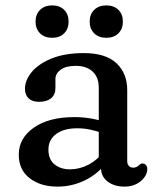

<svg xmlns="http://www.w3.org/2000/svg" viewBox="-20 -675 585 707"><path d="M351.7 -58.8V-77.2L343.7 -88.8V-351.5Q343.7 -390.6 321.1 -411.5Q298.6 -432.5 258.6 -432.5Q222.5 -432.5 203.3 -418.3Q184.1 -404.1 184.1 -383.7V-350.3Q184.1 -326.3 168.1 -313.2Q152.1 -300.1 123.5 -300.1Q98.7 -300.1 85.3 -313Q71.9 -326 71.9 -347.3Q71.9 -380 97.3 -410.3Q122.7 -440.6 171.2 -460.1Q219.7 -479.5 288.6 -479.5Q369.1 -479.5 408.8 -442.3Q448.5 -405 448.5 -343.1V-81.6Q448.5 -70.8 454.3 -64.3Q460 -57.7 470.2 -57.7Q477.7 -57.7 482.3 -60Q486.8 -62.2 490.1 -65.1Q493.5 -68.1 496.7 -70.6Q499.9 -73 504.2 -73Q512.3 -73 517.3 -67.5Q522.3 -62 522.3 -52.4Q522.3 -37 511.8 -22.1Q501.2 -7.2 482.4 2.5Q463.6 12.2 438.5 12.2Q401.1 12.2 376.4 -6.4Q351.7 -24.9 351.7 -58.8ZM49.1 -105.3Q49.1 -166 104.4 -204.9Q159.8 -243.8 253.8 -243.8Q284.6 -243.8 313.7 -238.9Q342.7 -234 363.9 -226L354.3 -185.8Q334.1 -193.1 311.8 -197.8Q289.5 -202.6 264 -202.6Q215.5 -202.6 186.9 -181.6Q158.3 -160.6 158.3 -123.9Q158.3 -87.9 180.9 -69.7Q203.5 -51.5 237.3 -51.5Q273.4 -51.5 306 -68.7Q338.6 -85.8 362.3 -116.9L374.7 -80.7Q343.6 -36.2 294.8 -12Q246 12.2 192.1 12.2Q128.9 12.2 89 -18.9Q49.1 -50 49.1 -105.3ZM172 -535.8Q144.3 -535.8 127.6 -552.2Q110.9 -568.7 110.9 -595.5Q110.9 -622.3 127.6 -638.7Q144.3 -655.1 172 -655.1Q199.9 -655.1 216.3 -638.7Q232.6 -622.3 232.6 -595.4Q232.6 -568.9 216.3 -552.3Q199.9 -535.8 172 -535.8ZM371.2 -535.8Q343.6 -535.8 326.9 -552.2Q310.2 -568.7 310.2 -595.5Q310.2 -622.3 326.9 -638.7Q343.6 -655.1 371.2 -655.1Q399.6 -655.1 416.1 -638.7Q432.5 -622.3 432.5 -595.4Q432.5 -568.9 416.1 -552.3Q399.6 -535.8 371.2 -535.8Z"/></svg>

Font: Fraunces SuperSoft Wonky
Style: Regular
Weight: 900
Version: Version 1.000;[b76b70a41]